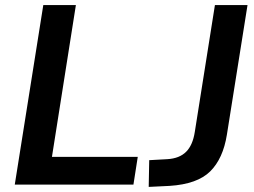

<svg xmlns="http://www.w3.org/2000/svg" viewBox="-20 -725 996 754"><path d="M38 0 150 -705H278L184 -109H521L504 0ZM564 9 566 -96 638 -100Q685 -103 711 -129Q737 -155 745 -207L824 -705H952L871 -196Q856 -102 805.5 -52Q755 -2 646 5Z"/></svg>

Font: Nunito Sans
Style: Bold Italic
Weight: 700
Italic angle: -9°
Designer: Vernon Adams
Foundry: Vernon Adams
Version: Version 3.006; ttfautohint (v1.8.3)